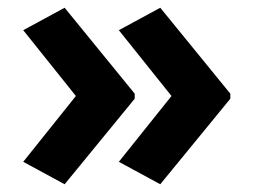

<svg xmlns="http://www.w3.org/2000/svg" viewBox="-20 -522 655 496"><path d="M575 -267 394 -46 287 -104 423 -274 287 -444 394 -502 575 -280ZM328 -267 147 -46 40 -104 176 -274 40 -444 147 -502 328 -280Z"/></svg>

Font: Noto Sans Tangsa
Style: Bold
Weight: 700
Version: Version 1.504